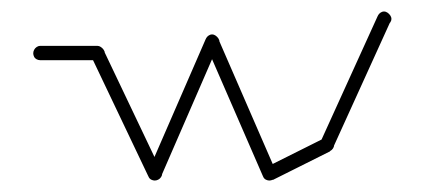

<svg xmlns="http://www.w3.org/2000/svg" viewBox="-20 -313 740 335"><path d="M38 -220Q38 -217 39.5 -214Q41 -211 44 -209.5Q47 -208 50 -208Q53 -208 56 -209.5Q59 -211 61 -214Q63 -217 63 -220Q63 -223 61 -226Q59 -229 56 -231Q53 -233 50 -233Q47 -233 44 -231Q41 -229 39.5 -226Q38 -223 38 -220Z M50 -233V-208H150V-233Z M138 -220Q138 -217 139.5 -214Q141 -211 144 -209.5Q147 -208 150 -208Q153 -208 156 -209.5Q159 -211 161 -214Q163 -217 163 -220Q163 -223 161 -226Q159 -229 156 -231Q153 -233 150 -233Q147 -233 144 -231Q141 -229 139.5 -226Q138 -223 138 -220Z M161 -225 139 -215 239 -5 261 -15Z M238 -10Q238 -7 239.5 -4Q241 -1 244 0.5Q247 2 250 2Q253 2 256 0.5Q259 -1 261 -4Q263 -7 263 -10Q263 -13 261 -16Q259 -19 256 -21Q253 -23 250 -23Q247 -23 244 -21Q241 -19 239.5 -16Q238 -13 238 -10Z M239 -15 261 -5 361 -235 339 -245Z M338 -240Q338 -237 339.5 -234Q341 -231 344 -229.5Q347 -228 350 -228Q353 -228 356 -229.5Q359 -231 361 -234Q363 -237 363 -240Q363 -243 361 -246Q359 -249 356 -251Q353 -253 350 -253Q347 -253 344 -251Q341 -249 339.5 -246Q338 -243 338 -240Z M361 -245 339 -235 439 -5 461 -15Z M438 -10Q438 -7 439.5 -4Q441 -1 444 0.5Q447 2 450 2Q453 2 456 0.5Q459 -1 461 -4Q463 -7 463 -10Q463 -13 461 -16Q459 -19 456 -21Q453 -23 450 -23Q447 -23 444 -21Q441 -19 439.5 -16Q438 -13 438 -10Z M444 -21 456 1 556 -49 544 -71Z M538 -60Q538 -57 539.5 -54Q541 -51 544 -49.5Q547 -48 550 -48Q553 -48 556 -49.5Q559 -51 561 -54Q563 -57 563 -60Q563 -63 561 -66Q559 -69 556 -71Q553 -73 550 -73Q547 -73 544 -71Q541 -69 539.5 -66Q538 -63 538 -60Z M539 -65 561 -55 661 -275 639 -285Z M638 -280Q638 -277 639.5 -274Q641 -271 644 -269.5Q647 -268 650 -268Q653 -268 656 -269.5Q659 -271 661 -274Q663 -277 663 -280Q663 -283 661 -286Q659 -289 656 -291Q653 -293 650 -293Q647 -293 644 -291Q641 -289 639.5 -286Q638 -283 638 -280Z"/></svg>

Font: Linefont Thin
Style: Regular
Weight: 100
Monospace: yes
Version: Version 3.002;gftools[0.9.33]